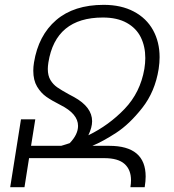

<svg xmlns="http://www.w3.org/2000/svg" viewBox="-20 -780 723 800"><path d="M364.7 -172.4H435.1Q586.9 -172.4 586.9 -44.4Q586.9 -25.9 583 -1V0H523.4Q525.9 -16.1 525.9 -28.8Q525.9 -72.8 499 -96.9Q472.2 -121.1 414.1 -121.1H101.1L82 0H22.5L67.4 -282.7H127L109.4 -172.4H234.9L244.6 -175.3Q249 -176.8 255.6 -178.7Q262.2 -180.7 270.5 -183.6Q305.2 -219.7 305.2 -255.4Q305.2 -305.7 232.4 -342.3Q195.8 -360.8 173.1 -376.7Q150.4 -392.6 134.5 -419.2Q118.7 -445.8 118.7 -485.4Q118.7 -501.5 121.6 -519.5Q140.1 -632.8 214.1 -696.3Q288.1 -759.8 412.1 -759.8Q484.9 -759.8 537.6 -731.9Q590.3 -704.1 617.7 -654.5Q645 -605 645 -541.5Q645 -519 641.1 -492.7Q626 -397.9 572.5 -330.1Q519 -262.2 463.6 -226.3Q408.2 -190.4 364.7 -172.4ZM581.5 -492.7Q585.4 -517.6 585.4 -538.1Q585.4 -586.4 566.7 -624.5Q547.9 -662.6 508.1 -684.8Q468.3 -707 408.7 -707Q211.4 -707 181.6 -519.5Q179.2 -503.4 179.2 -492.7Q179.2 -464.8 190.2 -446.5Q201.2 -428.2 218.3 -416.3Q235.4 -404.3 267.6 -386.7L288.6 -375.5Q363.8 -334 363.8 -274.9Q363.8 -249 348.1 -216.3Q434.1 -258.3 499.3 -326.4Q564.5 -394.5 581.5 -492.7Z"/></svg>

Font: Mardoto Light
Style: Italic
Weight: 300
Italic angle: -12°
Designer: Christian Robertson, Vahan Hovhannisyan
Foundry: Google
Version: Version 1.000